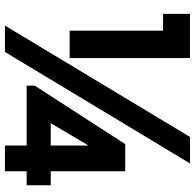

<svg xmlns="http://www.w3.org/2000/svg" viewBox="-26 -764 790 778"><g transform="rotate(90 369.0 -375.0)"><path d="M569.8 0V-88H327.2V-120.8L563.9 -487.5H674.1V-185.6H730.8V-88H674.1V0ZM479.1 -185.6H569.8V-338.9ZM104.3 -262.3V-640.8H36.1V-749.8H215.4V-262.3ZM83.6 0 535 -750H642.3L190.5 0Z"/></g></svg>

Font: Spartan ExtBd
Style: Regular
Weight: 800
Designer: Matt Bailey, Mirko Velimirovic
Foundry: Matt Bailey
Version: Version 1.005